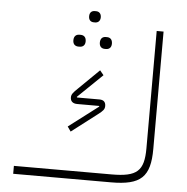

<svg xmlns="http://www.w3.org/2000/svg" viewBox="-55 -863 896 918"><g transform="rotate(5 392.5 -404.5)"><path d="M426 -633H432C447 -633 458 -642 458 -661C458 -681 447 -690 432 -690H426C411 -690 400 -681 400 -661C400 -642 411 -633 426 -633ZM300 -633H305C321 -633 332 -642 332 -661C332 -681 321 -690 305 -690H300C284 -690 273 -681 273 -661C273 -642 284 -633 300 -633ZM363 -755H369C383 -755 394 -764 394 -782C394 -800 383 -809 369 -809H363C348 -809 338 -800 338 -782C338 -764 348 -755 363 -755ZM42 0H511C655 0 699 -42 699 -177V-740H666V-177C666 -68 633 -38 511 -38H42ZM298 -225 422 -320C444 -337 452 -345 452 -361C452 -380 442 -390 422 -390H314L313 -393L431 -507L413 -529L314 -432C292 -411 285 -402 285 -388C285 -369 297 -359 318 -359H423L424 -356L282 -248Z"/></g></svg>

Font: IBM Plex Arabic ExtraLight
Style: Regular
Weight: 200
Designer: Mike Abbink, Paul van der Laan, Pieter van Rosmalen, Wael Morcos, Khajak Apelian
Foundry: Bold Monday
Version: Version 1.0